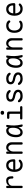

<svg xmlns="http://www.w3.org/2000/svg" viewBox="2898 -3692 804 6640"><g transform="rotate(-90 3300.0 -372.0)"><path d="M155 10Q135 10 125 0.5Q115 -9 115 -30V-520Q115 -541 125 -550.5Q135 -560 155 -560Q175 -560 185 -550.5Q195 -541 195 -520V-454Q212 -504 259.5 -532Q307 -560 380 -560Q424 -560 452 -544Q480 -528 496 -501Q512 -474 518 -438.5Q524 -403 524 -363V-351Q524 -331 514.5 -321.5Q505 -312 484 -312Q464 -312 454.5 -321.5Q445 -331 445 -351V-363Q445 -387 442 -410.5Q439 -434 429 -452Q419 -470 401.5 -480.5Q384 -491 353 -491Q326 -491 298 -481.5Q270 -472 247 -454Q224 -436 209.5 -410Q195 -384 195 -353V-30Q195 -9 185 0.5Q175 10 155 10Z M1060 -127Q1077 -127 1088.5 -114.5Q1100 -102 1100 -86Q1100 -78 1096 -71Q1092 -64 1082 -54Q1065 -37 1047 -25.5Q1029 -14 1008.5 -5.5Q988 3 965 6.5Q942 10 914 10Q856 10 811.5 -10Q767 -30 737 -66.5Q707 -103 691.5 -154.5Q676 -206 676 -270Q676 -327 688 -379.5Q700 -432 727 -472Q754 -512 797 -536Q840 -560 904 -560Q963 -560 1003 -539Q1043 -518 1067 -481Q1091 -444 1101.5 -394.5Q1112 -345 1112 -287Q1112 -271 1100.5 -258Q1089 -245 1070 -245H757Q760 -202 773 -168.5Q786 -135 806 -113.5Q826 -92 853.5 -80.5Q881 -69 915 -69Q960 -69 988 -83Q1016 -97 1035 -115Q1042 -121 1047 -124Q1052 -127 1060 -127ZM757 -317H1019Q1024 -317 1028 -322Q1032 -327 1032 -347Q1032 -370 1024 -394Q1016 -418 1000 -437Q984 -456 960 -468.5Q936 -481 904 -481Q869 -481 843 -468Q817 -455 799 -432.5Q781 -410 770.5 -380.5Q760 -351 757 -317Z M1380 -326V-30Q1380 -9 1370 0.5Q1360 10 1340 10Q1320 10 1310 0.5Q1300 -9 1300 -30V-520Q1300 -541 1310 -550.5Q1320 -560 1340 -560Q1360 -560 1370 -550.5Q1380 -541 1380 -520V-454Q1395 -504 1430 -532Q1465 -560 1520 -560Q1560 -560 1593 -546Q1626 -532 1650 -507Q1674 -482 1687 -447Q1700 -412 1700 -369V-30Q1700 -9 1690 0.5Q1680 10 1660 10Q1640 10 1630 0.5Q1620 -9 1620 -30V-347Q1620 -374 1613 -399Q1606 -424 1591.5 -443Q1577 -462 1556 -473.5Q1535 -485 1507 -485Q1480 -485 1456.5 -469.5Q1433 -454 1416 -430.5Q1399 -407 1389.5 -379Q1380 -351 1380 -326Z M2044 10Q2006 10 1975 -3Q1944 -16 1922 -44Q1900 -72 1887.5 -115Q1875 -158 1875 -219Q1875 -288 1889 -350.5Q1903 -413 1931.5 -459.5Q1960 -506 2003.5 -533Q2047 -560 2105 -560Q2153 -560 2180 -536Q2202 -515 2215 -484Q2217 -502 2220 -521Q2224 -543 2235 -551.5Q2246 -560 2265 -560Q2286 -560 2294.5 -550.5Q2303 -541 2299 -521Q2290 -459 2284.5 -400Q2279 -341 2280 -282Q2281 -223 2289.5 -160.5Q2298 -98 2314 -29Q2318 -9 2311 0.5Q2304 10 2283.5 10Q2263 10 2251 0.5Q2239 -9 2234 -29Q2221 -84 2213 -136Q2206 -114 2196 -94Q2174 -49 2137 -19.5Q2100 10 2044 10ZM2050 -69Q2083 -69 2110.5 -88Q2138 -107 2158 -139Q2178 -171 2189 -214.5Q2200 -258 2201 -306Q2201 -333 2200 -363.5Q2199 -394 2190.5 -420Q2182 -446 2164 -463.5Q2146 -481 2111 -481Q2076 -481 2047.5 -459.5Q2019 -438 1998 -402Q1977 -366 1966 -317Q1955 -268 1955 -212Q1955 -145 1978.5 -107Q2002 -69 2050 -69Z M2911 -79Q2929 -79 2939.5 -68Q2950 -57 2950 -39.5Q2950 -22 2939.5 -11Q2929 0 2912 0H2526Q2508 0 2498 -11Q2488 -22 2488 -39.5Q2488 -57 2498 -68Q2508 -79 2526 -79H2684V-413Q2684 -432 2675 -441.5Q2666 -451 2647 -451H2548Q2530 -451 2519.5 -462Q2509 -473 2509 -490.5Q2509 -508 2519.5 -519Q2530 -530 2548 -530H2689Q2727 -530 2745.5 -511.5Q2764 -493 2764 -455V-79ZM2720 -631Q2689 -631 2670.5 -647Q2652 -663 2652 -691Q2652 -720 2670.5 -737Q2689 -754 2720 -754Q2751 -754 2769.5 -737Q2788 -720 2788 -691Q2788 -664 2769.5 -647.5Q2751 -631 2720 -631Z M3301 10Q3272 10 3245 6.5Q3218 3 3193.5 -6Q3169 -15 3147 -29.5Q3125 -44 3106 -67Q3096 -78 3090 -92.5Q3084 -107 3084 -121Q3084 -140 3094.5 -147.5Q3105 -155 3119 -155Q3129 -155 3137.5 -151Q3146 -147 3156 -137Q3186 -106 3218 -87.5Q3250 -69 3300 -69Q3320 -69 3344 -71.5Q3368 -74 3388.5 -82.5Q3409 -91 3423.5 -106.5Q3438 -122 3438 -147Q3438 -172 3423.5 -189Q3409 -206 3388 -217.5Q3367 -229 3343 -235.5Q3319 -242 3300 -246Q3266 -253 3231.5 -262.5Q3197 -272 3168.5 -289Q3140 -306 3122 -334.5Q3104 -363 3104 -408Q3104 -449 3120 -478Q3136 -507 3162.5 -525Q3189 -543 3225 -551.5Q3261 -560 3300 -560Q3366 -560 3417.5 -538Q3469 -516 3495 -474Q3501 -464 3503.5 -455.5Q3506 -447 3506 -441Q3506 -426 3497 -416Q3488 -406 3471 -406Q3462 -406 3451.5 -409Q3441 -412 3432 -422Q3407 -451 3376.5 -466Q3346 -481 3300 -481Q3276 -481 3255 -477Q3234 -473 3218 -464Q3202 -455 3192.5 -441.5Q3183 -428 3183 -409Q3183 -386 3194.5 -371.5Q3206 -357 3223.5 -348Q3241 -339 3261.5 -334Q3282 -329 3300 -326Q3337 -318 3375.5 -307Q3414 -296 3446 -276.5Q3478 -257 3497.5 -226Q3517 -195 3517 -147Q3517 -104 3499 -73.5Q3481 -43 3451.5 -25Q3422 -7 3382.5 1.5Q3343 10 3301 10Z M3901 10Q3872 10 3845 6.5Q3818 3 3793.5 -6Q3769 -15 3747 -29.5Q3725 -44 3706 -67Q3696 -78 3690 -92.5Q3684 -107 3684 -121Q3684 -140 3694.5 -147.5Q3705 -155 3719 -155Q3729 -155 3737.5 -151Q3746 -147 3756 -137Q3786 -106 3818 -87.5Q3850 -69 3900 -69Q3920 -69 3944 -71.5Q3968 -74 3988.5 -82.5Q4009 -91 4023.5 -106.5Q4038 -122 4038 -147Q4038 -172 4023.5 -189Q4009 -206 3988 -217.5Q3967 -229 3943 -235.5Q3919 -242 3900 -246Q3866 -253 3831.5 -262.5Q3797 -272 3768.5 -289Q3740 -306 3722 -334.5Q3704 -363 3704 -408Q3704 -449 3720 -478Q3736 -507 3762.5 -525Q3789 -543 3825 -551.5Q3861 -560 3900 -560Q3966 -560 4017.5 -538Q4069 -516 4095 -474Q4101 -464 4103.5 -455.5Q4106 -447 4106 -441Q4106 -426 4097 -416Q4088 -406 4071 -406Q4062 -406 4051.5 -409Q4041 -412 4032 -422Q4007 -451 3976.5 -466Q3946 -481 3900 -481Q3876 -481 3855 -477Q3834 -473 3818 -464Q3802 -455 3792.5 -441.5Q3783 -428 3783 -409Q3783 -386 3794.5 -371.5Q3806 -357 3823.5 -348Q3841 -339 3861.5 -334Q3882 -329 3900 -326Q3937 -318 3975.5 -307Q4014 -296 4046 -276.5Q4078 -257 4097.5 -226Q4117 -195 4117 -147Q4117 -104 4099 -73.5Q4081 -43 4051.5 -25Q4022 -7 3982.5 1.5Q3943 10 3901 10Z M4444 10Q4406 10 4375 -3Q4344 -16 4322 -44Q4300 -72 4287.5 -115Q4275 -158 4275 -219Q4275 -288 4289 -350.5Q4303 -413 4331.5 -459.5Q4360 -506 4403.5 -533Q4447 -560 4505 -560Q4553 -560 4580 -536Q4602 -515 4615 -484Q4617 -502 4620 -521Q4624 -543 4635 -551.5Q4646 -560 4665 -560Q4686 -560 4694.5 -550.5Q4703 -541 4699 -521Q4690 -459 4684.5 -400Q4679 -341 4680 -282Q4681 -223 4689.5 -160.5Q4698 -98 4714 -29Q4718 -9 4711 0.5Q4704 10 4683.5 10Q4663 10 4651 0.5Q4639 -9 4634 -29Q4621 -84 4613 -136Q4606 -114 4596 -94Q4574 -49 4537 -19.5Q4500 10 4444 10ZM4450 -69Q4483 -69 4510.5 -88Q4538 -107 4558 -139Q4578 -171 4589 -214.5Q4600 -258 4601 -306Q4601 -333 4600 -363.5Q4599 -394 4590.5 -420Q4582 -446 4564 -463.5Q4546 -481 4511 -481Q4476 -481 4447.5 -459.5Q4419 -438 4398 -402Q4377 -366 4366 -317Q4355 -268 4355 -212Q4355 -145 4378.5 -107Q4402 -69 4450 -69Z M4980 -326V-30Q4980 -9 4970 0.5Q4960 10 4940 10Q4920 10 4910 0.5Q4900 -9 4900 -30V-520Q4900 -541 4910 -550.5Q4920 -560 4940 -560Q4960 -560 4970 -550.5Q4980 -541 4980 -520V-454Q4995 -504 5030 -532Q5065 -560 5120 -560Q5160 -560 5193 -546Q5226 -532 5250 -507Q5274 -482 5287 -447Q5300 -412 5300 -369V-30Q5300 -9 5290 0.5Q5280 10 5260 10Q5240 10 5230 0.5Q5220 -9 5220 -30V-347Q5220 -374 5213 -399Q5206 -424 5191.5 -443Q5177 -462 5156 -473.5Q5135 -485 5107 -485Q5080 -485 5056.5 -469.5Q5033 -454 5016 -430.5Q4999 -407 4989.5 -379Q4980 -351 4980 -326Z M5485 -275Q5485 -352 5504.5 -405.5Q5524 -459 5557 -493.5Q5590 -528 5635 -544Q5680 -560 5731 -560Q5767 -560 5795.5 -554Q5824 -548 5845 -537.5Q5866 -527 5881 -514Q5896 -501 5904 -487Q5918 -464 5914 -448Q5910 -432 5895 -424Q5879 -415 5864.5 -418Q5850 -421 5842 -436Q5830 -453 5803 -467Q5776 -481 5735 -481Q5699 -481 5668 -468Q5637 -455 5614 -429.5Q5591 -404 5578 -366.5Q5565 -329 5565 -277Q5565 -227 5578 -188Q5591 -149 5613.5 -122.5Q5636 -96 5668 -82.5Q5700 -69 5737 -69Q5765 -69 5792.5 -76Q5820 -83 5836 -98Q5847 -109 5863 -111Q5879 -113 5894 -101Q5899 -95 5902 -88Q5905 -81 5905 -73Q5905 -65 5900.5 -56Q5896 -47 5887 -37Q5875 -22 5857.5 -13Q5840 -4 5820.5 1Q5801 6 5778.5 8Q5756 10 5732 10Q5678 10 5632.5 -7Q5587 -24 5554.5 -58.5Q5522 -93 5503.5 -147.5Q5485 -202 5485 -275Z M6460 -127Q6477 -127 6488.5 -114.5Q6500 -102 6500 -86Q6500 -78 6496 -71Q6492 -64 6482 -54Q6465 -37 6447 -25.5Q6429 -14 6408.5 -5.5Q6388 3 6365 6.5Q6342 10 6314 10Q6256 10 6211.5 -10Q6167 -30 6137 -66.5Q6107 -103 6091.5 -154.5Q6076 -206 6076 -270Q6076 -327 6088 -379.5Q6100 -432 6127 -472Q6154 -512 6197 -536Q6240 -560 6304 -560Q6363 -560 6403 -539Q6443 -518 6467 -481Q6491 -444 6501.5 -394.5Q6512 -345 6512 -287Q6512 -271 6500.5 -258Q6489 -245 6470 -245H6157Q6160 -202 6173 -168.5Q6186 -135 6206 -113.5Q6226 -92 6253.5 -80.5Q6281 -69 6315 -69Q6360 -69 6388 -83Q6416 -97 6435 -115Q6442 -121 6447 -124Q6452 -127 6460 -127ZM6157 -317H6419Q6424 -317 6428 -322Q6432 -327 6432 -347Q6432 -370 6424 -394Q6416 -418 6400 -437Q6384 -456 6360 -468.5Q6336 -481 6304 -481Q6269 -481 6243 -468Q6217 -455 6199 -432.5Q6181 -410 6170.5 -380.5Q6160 -351 6157 -317Z"/></g></svg>

Font: Maple Mono Light
Style: Regular
Weight: 300
Monospace: yes
Designer: subframe7536
Version: Version 7.000